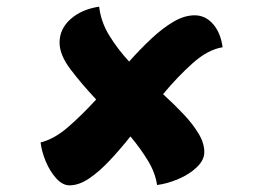

<svg xmlns="http://www.w3.org/2000/svg" viewBox="-20 -663 773 577"><path d="M189 -106Q168 -106 149 -127Q130 -148 117.5 -178Q105 -208 102 -235Q143 -245 184.5 -281Q226 -317 269 -364Q225 -411 192 -454.5Q159 -498 159 -535Q159 -576 192 -605.5Q225 -635 278 -643Q283 -598 308 -557Q333 -516 368 -478Q401 -515 434.5 -546.5Q468 -578 501 -597.5Q534 -617 565 -617Q597 -617 620 -591Q643 -565 649 -521Q605 -514 559.5 -473.5Q514 -433 470 -380Q502 -351 530.5 -321Q559 -291 576.5 -262Q594 -233 594 -206Q594 -182 571.5 -160.5Q549 -139 516 -125Q483 -111 452 -107Q447 -143 425 -179.5Q403 -216 372 -253Q341 -214 309.5 -180.5Q278 -147 247.5 -126.5Q217 -106 189 -106Z"/></svg>

Font: Lemon
Style: Regular
Weight: 400
Designer: Eduardo Rodriguez Tunni
Foundry: Eduardo Rodriguez Tunni
Version: Version 1.003; ttfautohint (v1.8.4.7-5d5b);gftools[0.9.24]